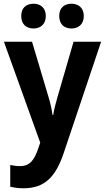

<svg xmlns="http://www.w3.org/2000/svg" viewBox="-20 -771 564 1031"><path d="M94 -685C94 -640 122 -618 160 -618C197 -618 226 -641 226 -685C226 -729 197 -751 160 -751C122 -751 94 -730 94 -685ZM298 -685C298 -641 325 -618 364 -618C401 -618 430 -641 430 -685C430 -729 401 -751 364 -751C326 -751 298 -730 298 -685ZM1 -547 196 -5 185 27C164 88 141 121 87 121C68 121 49 118 35 115V232C54 236 77 240 106 240C221 240 279 178 322 51L523 -547H375L289 -251C279 -217 270 -182 266 -154H262C258 -184 250 -220 240 -252L152 -547Z"/></svg>

Font: Noto Sans Thai Looped SemiCondensed
Style: Bold
Weight: 700
Width: 4
Designer: Sasikarn Vongin, Ben Mitchell
Foundry: The Fontpad Ltd
Version: Version 1.001